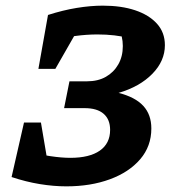

<svg xmlns="http://www.w3.org/2000/svg" viewBox="-20 -649 622 680"><path d="M21 -22 70 -114Q118 -102 158 -96Q198 -90 229 -90Q297 -90 333.5 -115.5Q370 -141 370 -189Q370 -226 347 -246Q324 -266 280 -266H207L226 -361H288Q327 -361 355 -377Q383 -393 399 -421Q415 -449 415 -486Q415 -503 411 -520.5Q407 -538 397 -555L438 -514Q388 -527 325 -527Q287 -527 246 -521.5Q205 -516 163 -505L150 -596Q203 -613 252 -621Q301 -629 344 -629Q410 -629 459 -612.5Q508 -596 536 -565Q564 -534 564 -489Q564 -433 519.5 -387.5Q475 -342 400 -320Q459 -305 487.5 -274Q516 -243 516 -194Q516 -131 476.5 -85Q437 -39 369 -14Q301 11 215 11Q170 11 121 3Q72 -5 21 -22ZM65 -215H125L158 -20L21 -22ZM116 -405 150 -596 287 -599 176 -405Z"/></svg>

Font: Piazzolla Thin ExtraBold
Style: Italic
Weight: 800
Italic angle: -11.3°
Version: Version 2.005